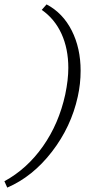

<svg xmlns="http://www.w3.org/2000/svg" viewBox="-35 -732 423 874"><path d="M-15 93Q88 37 160.5 -66Q233 -169 262 -302Q276 -369 276 -423Q276 -510 245 -578Q214 -646 155 -687L177 -712Q251 -673 291.5 -593Q332 -513 332 -410Q332 -350 319 -292Q289 -155 201.5 -41.5Q114 72 -2 122Z"/></svg>

Font: Ysabeau Infant Semilight
Style: Italic
Weight: 300
Italic angle: -12°
Designer: Christian Thalmann (Catharsis Fonts)
Version: Version 0.003